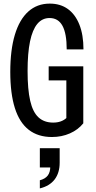

<svg xmlns="http://www.w3.org/2000/svg" viewBox="-20 -750 532 1065"><path d="M268 10Q191 10 139.5 -30Q88 -70 62.5 -150.5Q37 -231 37 -351Q37 -473 62.5 -557.5Q88 -642 137 -686Q186 -730 256 -730Q315 -730 356.5 -700Q398 -670 420.5 -613Q443 -556 443 -476H350Q350 -564 326.5 -607Q303 -650 255 -650Q214 -650 187 -617.5Q160 -585 146.5 -520Q133 -455 133 -356Q133 -254 147.5 -191Q162 -128 193.5 -99Q225 -70 275 -70Q298 -70 316.5 -76.5Q335 -83 349 -96L442 -66Q413 -30 367.5 -10Q322 10 268 10ZM348 -72V-335L379 -304H250V-382H442V-66ZM201 295V250Q231 242 245 223.5Q259 205 259 173L294 179H201V72H311V152Q311 209 283 245.5Q255 282 201 295Z"/></svg>

Font: Instrument Sans Condensed Medium
Style: Regular
Weight: 500
Width: 3
Designer: Rodrigo Fuenzalida
Foundry: fragTYPE
Version: Version 1.000;gftools[0.9.28]